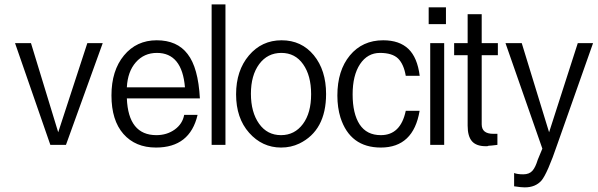

<svg xmlns="http://www.w3.org/2000/svg" viewBox="-20 -645 2636 847"><path d="M271 -5.9 433.1 -454.6H365.2L236.8 -61.5L116.7 -454.6H46.4L202.1 -5.9Z M795.9 -259.8H539.6C542 -306.2 555.2 -342.8 579.1 -370.1C603.5 -397.9 634.3 -411.6 672.4 -411.6C746.1 -411.6 787.6 -360.8 795.9 -259.8ZM851.6 -138.2H792.5C787.6 -111.8 773.9 -90.3 751 -73.7C728 -57.1 700.7 -48.8 669.9 -48.8C587.4 -48.8 543.9 -103 539.6 -210.9H861.8C856.9 -301.3 838.9 -366.7 807.6 -406.7C776.9 -447.3 731 -467.3 671.4 -467.3C611.8 -467.3 563.5 -444.8 526.9 -400.4C490.2 -356 471.7 -297.4 471.7 -224.1C471.7 -150.9 489.3 -94.2 524.4 -54.2C559.6 -14.2 607.4 5.9 668 5.9C768.1 5.9 829.1 -42 851.6 -138.2Z M913.6 -5.9H974.6V-625.5H913.6Z M1123.5 -362.3C1147.9 -395 1180.2 -411.6 1221.2 -411.6C1261.7 -411.6 1293.9 -395 1317.4 -361.3C1340.8 -328.1 1352.5 -284.2 1352.5 -229.5C1352.5 -174.8 1340.8 -130.9 1316.4 -98.1C1292 -65.4 1259.8 -48.8 1219.7 -48.8C1179.2 -48.8 1147 -65.4 1123 -99.1C1099.1 -132.8 1086.9 -176.8 1086.9 -231.4C1086.9 -285.6 1099.1 -329.1 1123.5 -362.3ZM1219.7 5.9C1249.5 5.9 1275.9 0 1300.3 -11.7C1378.9 -49.8 1418.5 -123 1418.5 -230.5C1418.5 -300.3 1400.4 -357.4 1364.3 -401.4C1328.1 -445.3 1280.8 -467.3 1222.2 -467.3C1163.6 -467.3 1115.7 -444.8 1078.1 -400.4C1040.5 -356 1021.5 -298.8 1021.5 -229C1021.5 -159.2 1040.5 -102.5 1079.1 -59.1C1117.2 -16.1 1164.6 5.9 1219.7 5.9Z M1770 -310.5H1831.5C1824.7 -364.3 1808.1 -403.8 1781.7 -429.2C1754.9 -454.6 1718.3 -467.3 1670.4 -467.3C1609.4 -467.3 1560.1 -444.8 1523.4 -400.4C1486.8 -356 1468.3 -297.4 1468.3 -223.6C1468.3 -187.5 1473.1 -154.8 1481.9 -126.5C1510.3 -38.1 1569.8 5.9 1660.2 5.9C1755.9 5.9 1813 -48.3 1831.1 -156.2H1770C1754.9 -84.5 1718.3 -48.8 1660.2 -48.8C1618.2 -48.8 1587.4 -64.5 1566.4 -96.2C1545.9 -127.9 1535.6 -171.9 1535.6 -228.5C1535.6 -284.7 1546.4 -329.1 1568.4 -362.3C1590.3 -395 1619.6 -411.6 1656.2 -411.6C1692.4 -411.6 1719.2 -403.3 1736.3 -386.7C1752.9 -370.1 1764.2 -344.7 1770 -310.5Z M1877.9 -5.9H1939.5V-454.6H1877.9ZM1871.1 -538.6H1947.3V-612.8H1871.1Z M2174.3 -5.9V-54.7H2156.2C2122.1 -54.7 2105 -68.4 2105 -96.7V-401.4H2176.3V-454.6H2105V-582.5H2043V-454.6H1983.4V-401.4H2043V-90.8C2043 -59.6 2049.3 -36.6 2062 -22C2074.7 -7.3 2095.2 0 2123 0H2129.4C2129.9 0 2131.8 -0.5 2135.7 -2C2141.6 -2 2154.3 -3.4 2174.3 -5.9Z M2248 118.2V176.8C2269 180.2 2284.7 181.6 2294.9 181.6C2326.7 181.6 2351.1 171.4 2368.7 151.4C2385.7 131.3 2409.7 77.1 2439.5 -10.7L2596.2 -454.6H2528.8L2402.3 -61.5L2281.7 -454.6H2210L2372.6 10.7L2352.1 60.1C2345.7 81.1 2338.4 97.2 2329.1 107.9C2319.8 118.7 2306.2 124 2288.6 124C2271 124 2257.3 122.1 2248 118.2Z"/></svg>

Font: Meera New
Style: Regular
Weight: 400
Designer: Hussain K H
Foundry: RIT
Version: 1.4.1